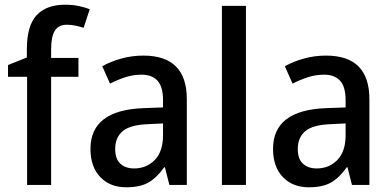

<svg xmlns="http://www.w3.org/2000/svg" viewBox="-20 -785 1661 815"><path d="M313 -459H197V0H95V-459H14V-509L94 -541V-575Q94 -676 135.5 -720.5Q177 -765 256 -765Q288 -765 314 -759.5Q340 -754 361 -746L335 -667Q319 -672 301 -676Q283 -680 264 -680Q229 -680 213 -655Q197 -630 197 -575V-539H313Z M589 -549Q773 -549 773 -364V0H699L680 -75H677Q646 -31 610.5 -10.5Q575 10 516 10Q447 10 405.5 -33.5Q364 -77 364 -153Q364 -318 590 -326L672 -329V-360Q672 -417 648.5 -442.5Q625 -468 581 -468Q546 -468 513 -457.5Q480 -447 447 -430L414 -504Q450 -524 495 -536.5Q540 -549 589 -549ZM609 -258Q532 -255 500.5 -228Q469 -201 469 -153Q469 -110 491 -90Q513 -70 549 -70Q602 -70 637 -106Q672 -142 672 -211V-261Z M1024 0H922V-760H1024Z M1364 -549Q1548 -549 1548 -364V0H1474L1455 -75H1452Q1421 -31 1385.5 -10.5Q1350 10 1291 10Q1222 10 1180.5 -33.5Q1139 -77 1139 -153Q1139 -318 1365 -326L1447 -329V-360Q1447 -417 1423.5 -442.5Q1400 -468 1356 -468Q1321 -468 1288 -457.5Q1255 -447 1222 -430L1189 -504Q1225 -524 1270 -536.5Q1315 -549 1364 -549ZM1384 -258Q1307 -255 1275.5 -228Q1244 -201 1244 -153Q1244 -110 1266 -90Q1288 -70 1324 -70Q1377 -70 1412 -106Q1447 -142 1447 -211V-261Z"/></svg>

Font: Noto Sans Gujarati UI SemiCondensed Medium
Style: Regular
Weight: 500
Width: 4
Designer: Jelle Bosma - Monotype Design Team, Universal Thirst
Foundry: Monotype Imaging Inc.
Version: Version 2.106; ttfautohint (v1.8.4.7-5d5b)